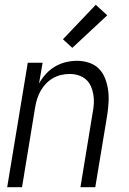

<svg xmlns="http://www.w3.org/2000/svg" viewBox="-20 -782 540 802"><path d="M10 0 96 -520H158L143 -433Q155 -455 172 -473.5Q189 -492 210.5 -504.5Q232 -517 255.5 -522.5Q279 -528 302 -528Q328 -528 352 -520Q376 -512 393 -495Q410 -478 419 -454.5Q428 -431 431.5 -406Q435 -381 433.5 -355Q432 -329 428 -302L378 0H316L367 -311Q371 -331 372 -350Q373 -369 370 -387Q367 -405 359.5 -422Q352 -439 338.5 -450.5Q325 -462 307.5 -467.5Q290 -473 271 -473Q253 -473 235.5 -469Q218 -465 202 -456Q186 -447 172.5 -433Q159 -419 150 -403Q141 -387 135.5 -370Q130 -353 127 -335L72 0ZM282 -582 243 -618 380 -762 428 -718Z"/></svg>

Font: Iosevka Curly Light
Style: Italic
Weight: 300
Italic angle: -9°
Monospace: yes
Designer: Belleve Invis
Foundry: Belleve Invis
Version: Version 22.1.2; ttfautohint (v1.8.4)